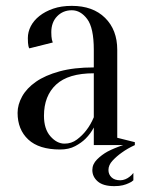

<svg xmlns="http://www.w3.org/2000/svg" viewBox="-20 -495 505 655"><path d="M40 0ZM300 -245Q213 -245 171.5 -206.5Q130 -168 130 -100Q130 -55 152 -30Q174 -5 200 -5Q224 -5 242.5 -19Q261 -33 274 -50Q289 -69 300 -95ZM225 -460Q195 -460 175 -439.5Q155 -419 155 -385Q155 -377 155.5 -371Q156 -365 157 -360Q158 -355 160 -350L80 -330Q78 -333 77 -338Q76 -343 75.5 -349Q75 -355 75 -365Q75 -386 85 -405.5Q95 -425 114.5 -440.5Q134 -456 161.5 -465.5Q189 -475 225 -475Q297 -475 338.5 -434Q380 -393 380 -325V-25L440 -10V0H300V-60Q289 -39 272 -22Q258 -8 236.5 3.5Q215 15 185 15Q113 15 76.5 -19Q40 -53 40 -110Q40 -138 55.5 -166Q71 -194 102.5 -216Q134 -238 183 -251.5Q232 -265 300 -265V-325Q300 -400 277.5 -430Q255 -460 225 -460ZM295 85Q295 65 311 49Q327 33 347 22Q370 10 400 0H440Q414 12 395 26Q378 38 364 53Q350 68 350 85Q350 100 360.5 110Q371 120 390 120Q399 120 407.5 116.5Q416 113 422 108Q429 103 435 95V120Q429 126 419 130Q411 134 399 137Q387 140 370 140Q332 140 313.5 124Q295 108 295 85Z"/></svg>

Font: Oranienbaum
Style: Regular
Weight: 400
Designer: Oleg Pospelov and Jovanny Lemonad
Foundry: Oleg Pospelov and jovanny Lemonad
Version: Version 1.001; ttfautohint (v0.91) -l 8 -r 50 -G 200 -x 0 -w